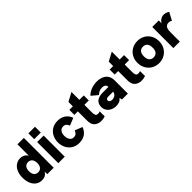

<svg xmlns="http://www.w3.org/2000/svg" viewBox="262 -1928 3169 3169"><g transform="rotate(-45 1847.0 -343.0)"><path d="M35 -247Q35 -327 61.8 -385.2Q88.5 -443.5 134.2 -473.8Q180 -504 236 -504Q275.5 -504 309.8 -486.2Q344 -468.5 366 -431V-697H516V0H366V-61Q323.5 11 236 11Q173.5 11 128 -22.2Q82.5 -55.5 58.8 -114Q35 -172.5 35 -247ZM283 -127Q328.5 -127 354.2 -158.8Q380 -190.5 380 -247Q380 -302.5 354.2 -334.2Q328.5 -366 283 -366Q237 -366 211.5 -334.5Q186 -303 186 -247Q186 -190 211.5 -158.5Q237 -127 283 -127Z M623 -493H774V0H623ZM622 -697H776V-561H622Z M860 -247Q860 -313.5 888 -372.2Q916 -431 972 -467.5Q1028 -504 1108 -504Q1187.5 -504 1244 -466.2Q1300.5 -428.5 1328 -354L1197 -302Q1185.5 -335.5 1164.5 -354.2Q1143.5 -373 1108 -373Q1075 -373 1053 -355.2Q1031 -337.5 1021 -308.8Q1011 -280 1011 -247Q1011 -213.5 1021 -184.8Q1031 -156 1053 -138Q1075 -120 1108 -120Q1143.5 -120 1164.5 -138.8Q1185.5 -157.5 1197 -191L1328 -139Q1300.5 -64.5 1244 -26.8Q1187.5 11 1108 11Q1028 11 972 -25.5Q916 -62 888 -121Q860 -180 860 -247Z M1456 -157V-376H1374V-493H1456V-596L1608 -677V-493H1711V-376H1608V-200Q1608 -153.5 1619.8 -132.8Q1631.5 -112 1663 -112Q1680.5 -112 1711 -120V-5Q1669 11 1621 11Q1549.5 11 1502.8 -29Q1456 -69 1456 -157Z M2099 -48.5Q2073 -13.5 2040.2 -1.2Q2007.5 11 1970 11Q1917 11 1873.2 -9.8Q1829.5 -30.5 1804.2 -68.5Q1779 -106.5 1779 -156Q1779 -198 1797 -230.2Q1815 -262.5 1847 -280Q1892.5 -305 1961 -305H2097V-313Q2097 -340 2074.8 -356.5Q2052.5 -373 2012 -373Q1981.5 -373 1952.8 -361.2Q1924 -349.5 1893 -320L1784 -411Q1828.5 -457.5 1891.8 -480.8Q1955 -504 2023 -504Q2092.5 -504 2143 -480.8Q2193.5 -457.5 2220.2 -414.2Q2247 -371 2247 -313V0H2109ZM1994 -110Q2021 -110 2044 -120.8Q2067 -131.5 2081.2 -150.8Q2095.5 -170 2097 -194H1983Q1958.5 -194 1945 -185Q1930 -174.5 1930 -156Q1930 -135 1947.5 -122.5Q1965 -110 1994 -110Z M2397 -157V-376H2315V-493H2397V-596L2549 -677V-493H2652V-376H2549V-200Q2549 -153.5 2560.8 -132.8Q2572.5 -112 2604 -112Q2621.5 -112 2652 -120V-5Q2610 11 2562 11Q2490.5 11 2443.8 -29Q2397 -69 2397 -157Z M2717 -247Q2717 -320.5 2749.8 -379Q2782.5 -437.5 2840.5 -470.8Q2898.5 -504 2971 -504Q3043 -504 3100.8 -470.8Q3158.5 -437.5 3191.2 -379Q3224 -320.5 3224 -247Q3224 -174 3191 -115Q3158 -56 3100.2 -22.5Q3042.5 11 2971 11Q2899 11 2841 -22.5Q2783 -56 2750 -114.8Q2717 -173.5 2717 -247ZM2971 -121Q3020.5 -121 3046.8 -153.5Q3073 -186 3073 -247Q3073 -307.5 3046.8 -339.8Q3020.5 -372 2971 -372Q2921 -372 2894.5 -340Q2868 -308 2868 -247Q2868 -186.5 2894.8 -153.8Q2921.5 -121 2971 -121Z M3309 -493H3461V-426.5Q3480 -462 3513.8 -483Q3547.5 -504 3585 -504Q3611 -504 3634.5 -496.5Q3658 -489 3684 -472L3612 -336Q3600.5 -343.5 3582.8 -348.8Q3565 -354 3548 -354Q3521 -354 3500.5 -340Q3480 -326 3470 -298Q3464.5 -283.5 3462.2 -261.8Q3460 -240 3460 -199V0H3309Z"/></g></svg>

Font: HK Grotesk Black
Style: Regular
Weight: 900
Designer: Alfredo Marco Pradil
Foundry: Hanken Design Co.
Version: Version 3.001